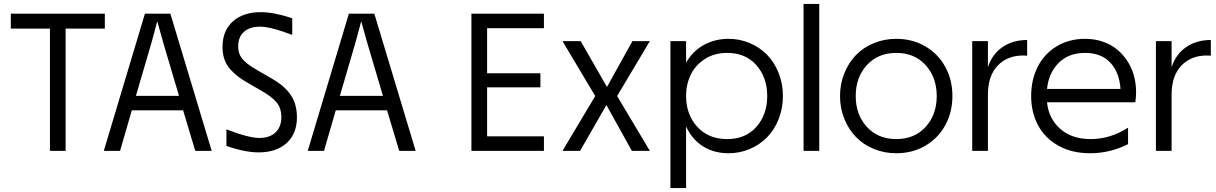

<svg xmlns="http://www.w3.org/2000/svg" viewBox="-20 -770 6205 980"><path d="M35.2 -700.2H515.1V-624H314.9V0H234.9V-624H35.2Z M509.8 0 719.7 -700.2H849.6L1060.5 0H976.6L914.6 -207H652.8L592.8 0ZM673.8 -280.8H893.6L811.5 -558.1L783.7 -658.2H781.7L754.9 -558.1Z M1247.6 -345.2Q1217.3 -362.8 1197 -377.9Q1176.8 -393.1 1156.5 -415Q1136.2 -437 1126 -465.8Q1115.7 -494.6 1115.7 -529.8Q1115.7 -613.8 1168.7 -660.9Q1221.7 -708 1311 -708Q1377.9 -708 1471.7 -676.8V-591.8Q1362.3 -633.8 1307.6 -633.8Q1254.4 -633.8 1225.1 -607.4Q1195.8 -581.1 1195.8 -534.2Q1195.8 -511.7 1202.4 -494.4Q1209 -477.1 1223.9 -461.9Q1238.8 -446.8 1254.9 -435.8Q1271 -424.8 1297.9 -409.2L1363.8 -371.1Q1393.1 -354.5 1414.8 -337.4Q1436.5 -320.3 1455.8 -296.4Q1475.1 -272.5 1485.4 -241.2Q1495.6 -210 1495.6 -171.9Q1495.6 -86.9 1442.9 -39.6Q1390.1 7.8 1300.8 7.8Q1230.5 7.8 1135.7 -24.9V-109.9Q1249 -65.9 1303.7 -65.9Q1356.9 -65.9 1386.5 -94.2Q1416 -122.6 1416 -171.9Q1416 -218.3 1391.8 -247.3Q1367.7 -276.4 1314 -307.1Z M1550.8 0 1760.7 -700.2H1890.6L2101.6 0H2017.6L1955.6 -207H1693.8L1633.8 0ZM1714.8 -280.8H1934.6L1852.5 -558.1L1824.7 -658.2H1822.8L1795.9 -558.1Z M2756.3 -700.2V-626H2466.3V-396H2738.3V-324.2H2466.3V-74.2H2756.3V0H2386.2V-700.2Z M2851.1 0 3018.1 -279.8 2851.1 -560.1H2943.8L3078.1 -326.2L3208 -560.1H3296.9L3129.9 -279.8L3296.9 0H3205.1L3075.2 -233.9L2940.9 0Z M3481.9 -279.8Q3481.9 -186 3538.8 -123Q3595.7 -60.1 3691.9 -60.1Q3786.1 -60.1 3841.1 -122.8Q3896 -185.5 3896 -279.8Q3896 -374 3841.1 -437Q3786.1 -500 3691.9 -500Q3627.9 -500 3579.6 -470Q3531.2 -439.9 3506.6 -390.4Q3481.9 -340.8 3481.9 -279.8ZM3401.9 189.9V-560.1H3481.9V-450.2Q3515.6 -509.3 3572.5 -540.5Q3629.4 -571.8 3698.7 -571.8Q3755.4 -571.8 3806.4 -550.3Q3857.4 -528.8 3894.8 -491Q3932.1 -453.1 3954.1 -398.2Q3976.1 -343.3 3976.1 -279.8Q3976.1 -216.3 3954.1 -161.4Q3932.1 -106.4 3894.8 -68.6Q3857.4 -30.8 3806.4 -9.3Q3755.4 12.2 3698.7 12.2Q3625 12.2 3568.6 -22.9Q3512.2 -58.1 3481.9 -125V189.9Z M4081.5 0V-750H4161.6V0Z M4554.7 -571.8Q4637.2 -571.8 4702.9 -533.4Q4768.6 -495.1 4804.9 -428.5Q4841.3 -361.8 4841.3 -279.8Q4841.3 -197.8 4804.9 -131.1Q4768.6 -64.5 4702.9 -26.1Q4637.2 12.2 4554.7 12.2Q4492.7 12.2 4439 -10.3Q4385.3 -32.7 4347.9 -71.8Q4310.5 -110.8 4289.1 -164.8Q4267.6 -218.8 4267.6 -279.8Q4267.6 -340.8 4289.1 -394.8Q4310.5 -448.7 4347.9 -487.8Q4385.3 -526.9 4439 -549.3Q4492.7 -571.8 4554.7 -571.8ZM4347.7 -279.8Q4347.7 -185.1 4404.5 -122.6Q4461.4 -60.1 4554.7 -60.1Q4647.9 -60.1 4704.6 -122.3Q4761.2 -184.6 4761.2 -279.8Q4761.2 -375 4704.6 -437.5Q4647.9 -500 4554.7 -500Q4461.4 -500 4404.5 -437.5Q4347.7 -375 4347.7 -279.8Z M4942.4 -560.1H5022.5V-426.8Q5043.5 -492.7 5096.4 -529.3Q5149.4 -565.9 5222.7 -565.9V-485.8Q5215.8 -486.8 5202.6 -486.8Q5121.6 -486.8 5072 -434.8Q5022.5 -382.8 5022.5 -285.2V0H4942.4Z M5543.9 12.2Q5450.7 12.2 5381.8 -26.6Q5313 -65.4 5278.1 -131.1Q5243.2 -196.8 5243.2 -279.8Q5243.2 -362.3 5276.4 -428.5Q5309.6 -494.6 5372.8 -533.2Q5436 -571.8 5518.1 -571.8Q5566.9 -571.8 5608.9 -557.4Q5650.9 -543 5681.6 -517.6Q5712.4 -492.2 5734.6 -458Q5756.8 -423.8 5767.8 -383.5Q5778.8 -343.3 5778.8 -299.8Q5778.8 -276.4 5774.9 -248H5324.2Q5332 -166 5390.9 -113Q5449.7 -60.1 5547.9 -60.1Q5646.5 -60.1 5737.8 -118.2V-34.2Q5645.5 12.2 5543.9 12.2ZM5324.2 -315.9H5699.2Q5693.4 -401.4 5646.7 -450.7Q5600.1 -500 5518.1 -500Q5433.6 -500 5382.8 -448.2Q5332 -396.5 5324.2 -315.9Z M5879.9 -560.1H5960V-426.8Q5981 -492.7 6033.9 -529.3Q6086.9 -565.9 6160.2 -565.9V-485.8Q6153.3 -486.8 6140.1 -486.8Q6059.1 -486.8 6009.5 -434.8Q5960 -382.8 5960 -285.2V0H5879.9Z"/></svg>

Font: TASA Explorer
Style: Regular
Weight: 400
Designer: Weizhong Zhang
Foundry: Local Remote
Version: Version 1.000;Glyphs 3.1.2 (3151)